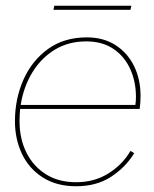

<svg xmlns="http://www.w3.org/2000/svg" viewBox="-20 -639 537 668"><path d="M245 9Q177 9 129 -21.5Q81 -52 56.5 -103.5Q32 -155 32 -217Q32 -295 61.5 -361.5Q91 -428 147 -468.5Q203 -509 282 -509Q340 -509 382 -482Q424 -455 446.5 -409Q469 -363 469 -305Q469 -283 466 -260H50Q48 -239 48 -217Q48 -156 72 -108Q96 -60 140 -32.5Q184 -5 245 -5Q308 -5 357 -35.5Q406 -66 434 -114L447 -106Q417 -57 366.5 -24Q316 9 245 9ZM280 -495Q218 -495 170.5 -466Q123 -437 92.5 -387Q62 -337 52 -274H451Q452 -281 452.5 -288Q453 -295 453 -302Q453 -355 433 -399Q413 -443 374.5 -469Q336 -495 280 -495ZM437 -619 434 -605H166L169 -619Z"/></svg>

Font: Prodigy Sans Thin
Style: Italic
Weight: 100
Italic angle: -13°
Designer: Wei Huang
Foundry: Wei Huang
Version: Version 1.003; ttfautohint (v1.8.3)